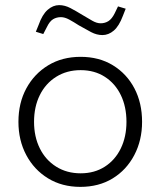

<svg xmlns="http://www.w3.org/2000/svg" viewBox="-20 -723 627 750"><path d="M294 7Q222 7 167.5 -26.5Q113 -60 82.5 -117.5Q52 -175 52 -247Q52 -321 83 -378Q114 -435 168.5 -468Q223 -501 295 -501Q367 -501 421 -468Q475 -435 505 -378Q535 -321 535 -247Q535 -175 504.5 -117Q474 -59 420 -26Q366 7 294 7ZM295 -46Q349 -46 389.5 -72Q430 -98 452 -143.5Q474 -189 474 -247Q474 -306 452 -351.5Q430 -397 389.5 -423Q349 -449 295 -449Q241 -449 199.5 -423Q158 -397 135.5 -351.5Q113 -306 113 -247Q113 -189 135.5 -143.5Q158 -98 199.5 -72Q241 -46 295 -46ZM149 -590 120 -599 131 -626Q145 -666 166 -684.5Q187 -703 211 -703Q233 -703 255 -691.5Q277 -680 303 -664Q323 -652 340.5 -642Q358 -632 373 -632Q390 -632 403.5 -640.5Q417 -649 428 -671L441 -698L471 -689L460 -661Q445 -621 424.5 -603.5Q404 -586 380 -586Q358 -586 336 -597.5Q314 -609 288 -624Q268 -637 250.5 -646.5Q233 -656 218 -656Q201 -656 187.5 -648Q174 -640 163 -617Z"/></svg>

Font: REM ExtraLight
Style: Regular
Weight: 250
Designer: Octavio Pardo
Foundry: Ashler Design
Version: Version 1.005;gftools[0.9.28]